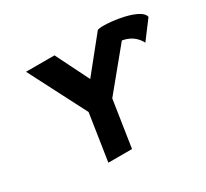

<svg xmlns="http://www.w3.org/2000/svg" viewBox="-163 -1077 1414 1321"><g transform="rotate(-30 544.5 -416.5)"><path d="M740.2 -825C751.3 -848.4 1071.7 -822.6 1088.9 -731L981.4 -588C950.9 -647 901.5 -673 848.8 -682L592.6 -370L536 0H348L404.6 -370L170.2 -825H396.2L527.8 -561Z"/></g></svg>

Font: Sztylet
Style: BdObl
Weight: 700
Foundry: Cannot Into Space Fonts, PlusOne Fonts
Version: Version 0.12